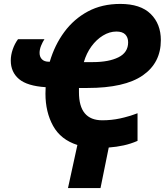

<svg xmlns="http://www.w3.org/2000/svg" viewBox="-20 -745 847 980"><path d="M682 -26Q648 -11 611.5 -3Q575 5 535 8L493 215H327L375 -5Q290 -32 251 -102.5Q212 -173 212 -267Q212 -275 212.5 -283Q213 -291 213 -300Q119 -306 77 -341.5Q35 -377 35 -436Q35 -464 45 -493Q55 -522 72 -545H207Q198 -532 190 -512.5Q182 -493 182 -475Q182 -455 194 -442.5Q206 -430 229 -430H234Q259 -515 308 -581.5Q357 -648 428.5 -686.5Q500 -725 594 -725Q697 -725 749 -674Q801 -623 801 -540Q801 -424 708.5 -360Q616 -296 427 -296H383Q383 -290 383 -285.5Q383 -281 383 -274Q383 -131 502 -131Q549 -131 593 -140.5Q637 -150 682 -167ZM454 -428Q535 -428 584.5 -452.5Q634 -477 634 -529Q634 -554 619.5 -569Q605 -584 574 -584Q539 -584 505.5 -563.5Q472 -543 446.5 -508Q421 -473 408 -428Z"/></svg>

Font: Noto Sans ExtraBold
Style: Italic
Weight: 800
Italic angle: -12°
Designer: Monotype Design Team
Foundry: Monotype Imaging Inc.
Version: Version 2.013; ttfautohint (v1.8.4.7-5d5b)